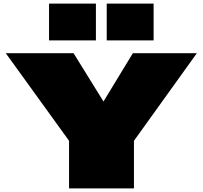

<svg xmlns="http://www.w3.org/2000/svg" viewBox="-20 -1045 1126 1065"><path d="M388 -750H12L363 -264V0H723V-264L1072 -750H717L554 -482ZM252 -1025V-821H512V-1025ZM572 -1025V-821H832V-1025Z"/></svg>

Font: Mattone Black
Style: Regular
Weight: 900
Width: 6
Designer: Nunzio Mazzaferro
Foundry: Collletttivo
Version: Version 2.000;Glyphs 3.2 (3217)